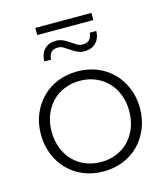

<svg xmlns="http://www.w3.org/2000/svg" viewBox="-118 -889 857 985"><g transform="rotate(-15 311.0 -397.0)"><path d="M311 4Q254 4 206 -15.5Q158 -35 123 -70.5Q88 -106 68 -155Q48 -204 48 -262Q48 -320 68 -368.5Q88 -417 123 -452.5Q158 -488 206 -507.5Q254 -527 311 -527Q368 -527 416 -507.5Q464 -488 499 -452.5Q534 -417 554 -368.5Q574 -320 574 -262Q574 -204 554 -155Q534 -106 499 -70.5Q464 -35 416 -15.5Q368 4 311 4ZM311 -46Q355 -46 393 -61.5Q431 -77 458.5 -105.5Q486 -134 501.5 -174Q517 -214 517 -262Q517 -310 501.5 -349.5Q486 -389 458.5 -417.5Q431 -446 393 -461.5Q355 -477 311 -477Q267 -477 229 -461.5Q191 -446 163.5 -417.5Q136 -389 120.5 -349.5Q105 -310 105 -262Q105 -214 120.5 -174Q136 -134 163.5 -105.5Q191 -77 229 -61.5Q267 -46 311 -46ZM376 -617Q354 -617 337 -625.5Q320 -634 305.5 -644Q291 -654 277 -662.5Q263 -671 248 -671Q200 -671 198 -620H162Q163 -661 185.5 -684Q208 -707 246 -707Q268 -707 285 -698.5Q302 -690 316.5 -680Q331 -670 345 -661.5Q359 -653 374 -653Q422 -653 425 -702H460Q459 -663 436.5 -640Q414 -617 376 -617ZM162 -760V-798H460V-760Z"/></g></svg>

Font: Montserrat-Alt1 Light
Style: Regular
Weight: 300
Designer: Differentunic
Foundry: Differentunic
Version: Version 7.222